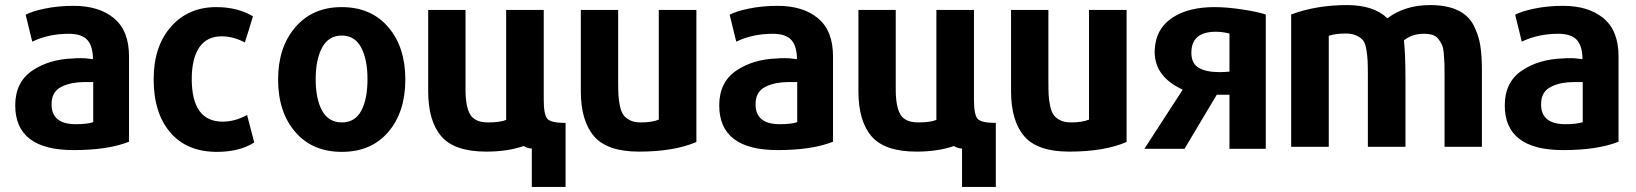

<svg xmlns="http://www.w3.org/2000/svg" viewBox="-20 -578 6443 756"><path d="M488 -356V-20Q405 13 270 13Q40 13 40 -163Q40 -254 106.5 -299.5Q173 -345 270 -348Q277 -349 300 -349Q308 -349 316 -348.5Q324 -348 333 -346.5Q342 -345 346 -345Q346 -396 324 -420.5Q302 -445 251 -445Q171 -445 107 -414L81 -520Q104 -533 156 -544Q208 -555 270 -555Q370 -555 429 -506Q488 -457 488 -356ZM347 -97V-255Q300 -255 289 -254Q239 -249 211 -229.5Q183 -210 183 -167Q183 -89 279 -89Q323 -89 347 -97Z M981 -17Q923 20 834 20Q716 20 650.5 -56.5Q585 -133 585 -266Q585 -395 653 -472.5Q721 -550 831 -550Q915 -550 976 -514Q963 -469 944 -411Q898 -435 853 -435Q794 -435 764.5 -391Q735 -347 735 -267Q735 -99 857 -99Q904 -99 953 -125Z M1075 -265Q1075 -392 1143 -471Q1211 -550 1325 -550Q1441 -550 1508.5 -471.5Q1576 -393 1576 -265Q1576 -137 1509 -58.5Q1442 20 1326 20Q1210 20 1142.5 -58.5Q1075 -137 1075 -265ZM1326 -438Q1274 -438 1248.5 -391Q1223 -344 1223 -266Q1223 -188 1248.5 -142Q1274 -96 1326 -96Q1378 -96 1402.5 -142Q1427 -188 1427 -266Q1427 -344 1402 -391Q1377 -438 1326 -438Z M2121 -539V-186Q2121 -127 2135 -110.5Q2149 -94 2207 -94V158H2074V7Q2056 6 2042 -3Q1978 19 1895 19Q1770 19 1718 -41Q1666 -101 1666 -219V-539H1813V-225Q1813 -158 1831.5 -127Q1850 -96 1902 -96Q1950 -96 1973 -106V-539Z M2722 -19Q2634 19 2496 19Q2371 19 2319 -41.5Q2267 -102 2267 -219V-539H2414V-262Q2414 -226 2415 -205Q2416 -184 2421 -160.5Q2426 -137 2435.5 -124.5Q2445 -112 2461.5 -104Q2478 -96 2503 -96Q2547 -96 2574 -107V-539H2722Z M3260 -356V-20Q3177 13 3042 13Q2812 13 2812 -163Q2812 -254 2878.5 -299.5Q2945 -345 3042 -348Q3049 -349 3072 -349Q3080 -349 3088 -348.5Q3096 -348 3105 -346.5Q3114 -345 3118 -345Q3118 -396 3096 -420.5Q3074 -445 3023 -445Q2943 -445 2879 -414L2853 -520Q2876 -533 2928 -544Q2980 -555 3042 -555Q3142 -555 3201 -506Q3260 -457 3260 -356ZM3119 -97V-255Q3072 -255 3061 -254Q3011 -249 2983 -229.5Q2955 -210 2955 -167Q2955 -89 3051 -89Q3095 -89 3119 -97Z M3815 -539V-186Q3815 -127 3829 -110.5Q3843 -94 3901 -94V158H3768V7Q3750 6 3736 -3Q3672 19 3589 19Q3464 19 3412 -41Q3360 -101 3360 -219V-539H3507V-225Q3507 -158 3525.5 -127Q3544 -96 3596 -96Q3644 -96 3667 -106V-539Z M4416 -19Q4328 19 4190 19Q4065 19 4013 -41.5Q3961 -102 3961 -219V-539H4108V-262Q4108 -226 4109 -205Q4110 -184 4115 -160.5Q4120 -137 4129.5 -124.5Q4139 -112 4155.5 -104Q4172 -96 4197 -96Q4241 -96 4268 -107V-539H4416Z M4644 8H4486L4637 -225Q4510 -283 4529 -404Q4540 -474 4602 -512Q4664 -550 4762 -550Q4810 -550 4870 -541Q4930 -532 4964 -521V8H4821V-205H4771ZM4671 -370Q4671 -328 4700 -311Q4729 -294 4782 -294Q4799 -294 4821 -296V-446Q4793 -453 4767 -453Q4671 -453 4671 -370Z M5815 0H5668V-280Q5668 -312 5667.5 -327.5Q5667 -343 5665 -366.5Q5663 -390 5658 -401Q5653 -412 5644 -424Q5635 -436 5620.5 -440.5Q5606 -445 5586 -445Q5540 -445 5508 -419Q5514 -363 5514 -268V0H5366V-280Q5366 -320 5365 -339Q5364 -358 5360 -383Q5356 -408 5347 -419Q5338 -430 5321 -438Q5304 -446 5279 -446Q5239 -446 5212 -437V0H5064V-521Q5163 -558 5284 -558Q5389 -558 5443 -506Q5512 -558 5611 -558Q5676 -558 5719 -538Q5762 -518 5782 -479Q5802 -440 5808.5 -400Q5815 -360 5815 -301Z M6353 -356V-20Q6270 13 6135 13Q5905 13 5905 -163Q5905 -254 5971.5 -299.5Q6038 -345 6135 -348Q6142 -349 6165 -349Q6173 -349 6181 -348.5Q6189 -348 6198 -346.5Q6207 -345 6211 -345Q6211 -396 6189 -420.5Q6167 -445 6116 -445Q6036 -445 5972 -414L5946 -520Q5969 -533 6021 -544Q6073 -555 6135 -555Q6235 -555 6294 -506Q6353 -457 6353 -356ZM6212 -97V-255Q6165 -255 6154 -254Q6104 -249 6076 -229.5Q6048 -210 6048 -167Q6048 -89 6144 -89Q6188 -89 6212 -97Z"/></svg>

Font: Repo
Style: Bold
Weight: 700
Designer: Stefan Peev
Foundry: Context Ltd
Version: Version 001.000